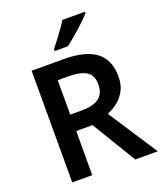

<svg xmlns="http://www.w3.org/2000/svg" viewBox="-167 -1046 979 1154"><g transform="rotate(-20 323.0 -469.0)"><path d="M296 -714Q437 -714 504.5 -662Q572 -610 572 -504Q572 -452 552.5 -415Q533 -378 502 -353.5Q471 -329 435 -314L640 0H496L325 -282H221V0H93V-714ZM288 -607H221V-387H292Q371 -387 406.5 -415.5Q442 -444 442 -500Q442 -558 404.5 -582.5Q367 -607 288 -607ZM515 -928Q499 -910 468.5 -881Q438 -852 405 -824Q372 -796 348 -778H264V-791Q279 -809 299 -835Q319 -861 338.5 -888.5Q358 -916 371 -938H515Z"/></g></svg>

Font: Noto Sans Malayalam SemiBold
Style: Regular
Weight: 600
Designer: Jelle Bosma - Monotype Design Team
Foundry: Monotype Imaging Inc.
Version: Version 2.104; ttfautohint (v1.8.4.7-5d5b)